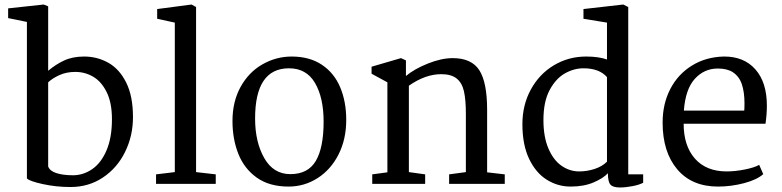

<svg xmlns="http://www.w3.org/2000/svg" viewBox="-20 -813 3460 849"><path d="M16 -733V-776L173 -793L193 -785V-500Q226 -528 263.5 -545.5Q301 -563 352 -563Q410 -563 459 -535.5Q508 -508 538 -448Q568 -388 568 -295Q568 -212 533 -141Q498 -70 435 -28Q372 14 292 14Q228 14 169 1Q110 -12 99 -24V-716ZM303 -38Q348 -38 387.5 -65Q427 -92 451 -148Q475 -204 475 -286Q475 -358 452 -405Q429 -452 392.5 -473.5Q356 -495 313 -495Q274 -495 243 -481Q212 -467 193 -449V-77Q200 -57 229.5 -47.5Q259 -38 303 -38Z M753 -52V-713L675 -730V-773L827 -793L847 -782V-52L934 -42V0H670V-42Z M1511 -283Q1511 -197 1477 -130Q1443 -63 1384.5 -25.5Q1326 12 1256 12Q1171 12 1115.5 -27.5Q1060 -67 1034 -132.5Q1008 -198 1008 -278Q1008 -364 1044 -429Q1080 -494 1140.5 -528.5Q1201 -563 1270 -563Q1349 -563 1403.5 -526.5Q1458 -490 1484.5 -426.5Q1511 -363 1511 -283ZM1108 -289Q1108 -185 1148.5 -114Q1189 -43 1264 -43Q1342 -43 1376.5 -101.5Q1411 -160 1411 -275Q1411 -381 1373 -446Q1335 -511 1258 -511Q1108 -511 1108 -289Z M1693 -51V-449L1623 -487V-518L1753 -556L1775 -546V-477Q1812 -508 1872 -532Q1932 -556 1982 -556Q2065 -556 2099.5 -502.5Q2134 -449 2134 -327V-51L2212 -42V0H1966V-42L2040 -52V-310Q2040 -372 2031.5 -409.5Q2023 -447 1999 -466Q1975 -485 1931 -485Q1861 -485 1788 -434V-52L1860 -42V0H1626V-42Z M2758 -782V-42H2824V-5Q2808 4 2777.5 10Q2747 16 2721 16Q2690 16 2679 3Q2668 -10 2668 -47Q2648 -25 2605 -6.5Q2562 12 2503 12Q2446 12 2397.5 -18.5Q2349 -49 2319.5 -111Q2290 -173 2290 -264Q2290 -349 2327.5 -417.5Q2365 -486 2429.5 -524.5Q2494 -563 2572 -563Q2627 -563 2664 -550V-713L2560 -730V-773L2736 -793ZM2383 -282Q2383 -208 2405 -156.5Q2427 -105 2463 -80Q2499 -55 2541 -55Q2576 -55 2609.5 -66Q2643 -77 2664 -98V-472Q2630 -511 2560 -511Q2518 -511 2478 -488.5Q2438 -466 2410.5 -415Q2383 -364 2383 -282Z M3371 -346Q3371 -308 3365 -266H3003Q3003 -168 3053 -111.5Q3103 -55 3193 -55Q3231 -55 3273.5 -63.5Q3316 -72 3337 -84L3355 -43Q3327 -18 3270 -3Q3213 12 3155 12Q3039 12 2974.5 -64.5Q2910 -141 2910 -271Q2910 -354 2944 -419.5Q2978 -485 3039.5 -523Q3101 -561 3180 -563Q3269 -564 3320 -506.5Q3371 -449 3371 -346ZM3004 -324H3271Q3272 -335 3272 -357Q3272 -405 3260.5 -440Q3249 -475 3220 -494Q3195 -510 3154 -510Q3094 -510 3052.5 -464.5Q3011 -419 3004 -324Z"/></svg>

Font: Martel DemiBold
Style: Regular
Weight: 600
Designer: Dan Reynolds
Foundry: Dan Reynolds
Version: Version 1.001; ttfautohint (v1.1) -l 5 -r 5 -G 72 -x 0 -D la